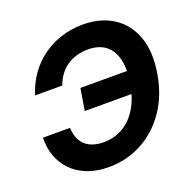

<svg xmlns="http://www.w3.org/2000/svg" viewBox="-132 -867 997 1006"><g transform="rotate(-20 367.0 -363.5)"><path d="M309.1 10.7Q242.7 10.7 190.9 -9Q139.2 -28.8 104 -64.5Q68.8 -100.1 51 -148.2Q33.2 -196.3 35.2 -252.4H186Q187 -219.7 197 -195.3Q207 -170.9 225.1 -154.3Q243.2 -137.7 268.8 -129.4Q294.4 -121.1 327.1 -121.1Q387.2 -121.1 435.3 -149.2Q483.4 -177.2 516.1 -231.4Q548.8 -285.6 561.5 -363.3Q574.7 -440.9 561.5 -495.1Q548.3 -549.3 511 -577.9Q473.6 -606.4 413.6 -606.4Q380.4 -606.4 351.1 -598.1Q321.8 -589.8 297.1 -573.2Q272.5 -556.6 253.9 -532Q235.4 -507.3 223.6 -474.6H72.3Q90.8 -535.6 125.5 -584.5Q160.2 -633.3 207.8 -667.7Q255.4 -702.1 312.7 -720.2Q370.1 -738.3 433.1 -738.3Q531.2 -738.3 601.1 -693.6Q670.9 -648.9 701.7 -564.9Q732.4 -481 712.9 -363.3Q693.8 -247.1 635.5 -163.1Q577.1 -79.1 492.4 -34.2Q407.7 10.7 309.1 10.7ZM288.6 -308.6 308.6 -430.2H599.6L579.6 -308.6Z"/></g></svg>

Font: Inter 24pt
Style: Bold Italic
Weight: 700
Italic angle: -9.3988°
Version: Version 4.001;git-66647c0bb